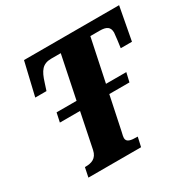

<svg xmlns="http://www.w3.org/2000/svg" viewBox="-159 -869 1019 1023"><g transform="rotate(-30 350.5 -357.0)"><path d="M100 0H424L437 -58H433C396 -58 369 -62 369 -88C369 -95 371 -104 376 -125L419 -330H543L556 -386H431L486 -648H543C585 -648 605 -636 605 -601C605 -593 596 -522 594 -511H663L701 -714H116L68 -511H137L151 -554C171 -618 191 -648 246 -648H304L250 -386H127L115 -330H239L195 -115C185 -67 151 -58 116 -58H112Z"/></g></svg>

Font: Noto Serif Condensed Black
Style: Italic
Weight: 900
Width: 3
Italic angle: -12°
Designer: Monotype Design Team
Foundry: Monotype Imaging Inc.
Version: Version 2.013